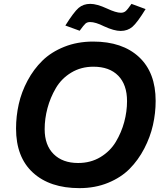

<svg xmlns="http://www.w3.org/2000/svg" viewBox="-20 -959 845 993"><path d="M211 -291Q211 -208 257.5 -162Q304 -116 384 -116Q449 -116 499.5 -146.5Q550 -177 579 -225.5Q608 -274 622.5 -328Q637 -382 637 -436Q637 -521 591.5 -567.5Q546 -614 463 -614Q399 -614 348.5 -583.5Q298 -553 269 -503.5Q240 -454 225.5 -399.5Q211 -345 211 -291ZM63 -294Q63 -358 77 -420.5Q91 -483 122.5 -542Q154 -601 199.5 -645.5Q245 -690 312.5 -717Q380 -744 462 -744Q613 -744 699 -664Q785 -584 785 -437Q785 -374 771 -312Q757 -250 726 -190.5Q695 -131 650.5 -86Q606 -41 539 -13.5Q472 14 391 14Q238 14 150.5 -66Q63 -146 63 -294ZM318 -827Q362 -897 386.5 -918Q411 -939 447 -939Q481 -939 533 -915Q580 -893 605 -893Q620 -893 630 -901.5Q640 -910 660 -939L733 -912Q690 -842 665 -820.5Q640 -799 604 -799Q570 -799 518 -823Q474 -845 446 -845Q431 -845 422 -837Q413 -829 392 -800Z"/></svg>

Font: Nacelle Bold
Style: Italic
Weight: 700
Italic angle: -12°
Designer: Sora Sagano
Foundry: Sora Sagano
Version: Version 1.000;FEAKit 1.0